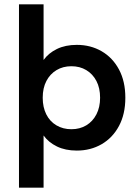

<svg xmlns="http://www.w3.org/2000/svg" viewBox="-20 -688 644 890"><path d="M68 182V-668H182V-410Q205 -442 244 -461Q283 -480 336 -480Q400 -480 451 -450.5Q502 -421 531.5 -366Q561 -311 561 -235Q561 -159 531.5 -104Q502 -49 451 -19.5Q400 10 336 10Q283 10 244 -9Q205 -28 182 -60V182ZM311 -89Q350 -89 380 -107Q410 -125 427 -158Q444 -191 444 -235Q444 -280 427 -312.5Q410 -345 380 -363Q350 -381 311 -381Q272 -381 242 -363Q212 -345 195 -312.5Q178 -280 178 -235Q178 -191 194.5 -158Q211 -125 241.5 -107Q272 -89 311 -89Z"/></svg>

Font: Gantari SemiBold
Style: Regular
Weight: 600
Designer: Anugrah Pasau
Foundry: Lafontype
Version: Version 1.000; ttfautohint (v1.8.3)